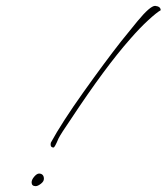

<svg xmlns="http://www.w3.org/2000/svg" viewBox="-20 -633 569 656"><path d="M510 -613Q529 -611 529 -598Q516 -591 486.5 -564Q457 -537 425 -500Q340 -404 223 -227Q188 -176 180 -160Q167 -129 163 -129Q153 -129 153 -139Q153 -143 154 -146Q191 -214 265 -318Q339 -422 394 -492L450 -561Q493 -613 510 -613ZM102 3Q88 3 88 -10Q88 -19 97 -29.5Q106 -40 113.5 -40Q121 -40 125.5 -35.5Q130 -31 130 -22Q130 -13 119.5 -5Q109 3 102 3Z"/></svg>

Font: Miss Fajardose
Style: Regular
Weight: 400
Version: Version 1.000